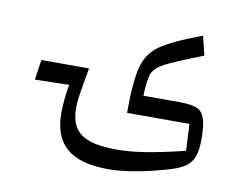

<svg xmlns="http://www.w3.org/2000/svg" viewBox="-72 -523 1025 827"><g transform="rotate(10 440.5 -109.5)"><path d="M71.3 -116.2 220.7 -119.6C212.4 -69.3 208.5 -28.3 208.5 2.9C208.5 141.1 280.3 209 449.7 209C520.5 209 616.2 191.4 712.4 162.6C741.2 154.3 763.7 144 779.3 132.8C810.5 109.9 822.8 75.7 822.8 12.7C822.8 -29.3 819.3 -60.1 812 -80.1C804.7 -99.6 793 -112.8 775.9 -119.1C758.8 -125.5 733.4 -128.9 698.7 -128.9H543.9C545.4 -176.3 549.8 -209 557.1 -227.1C564.5 -244.6 581.1 -260.7 607.9 -274.9C634.8 -289.1 689.5 -312 772.5 -344.7L752 -428.2C666.5 -396.5 606.4 -368.2 572.3 -344.2C538.1 -320.3 515.6 -287.6 504.4 -246.1C493.2 -204.6 487.3 -137.2 487.3 -43.9H760.3L766.1 72.8C637.2 104.5 546.9 119.6 471.2 119.6C419.4 119.6 378.9 114.3 349.1 103.5C290 82 267.6 40.5 267.6 -29.8C267.6 -46.9 269.5 -68.4 273.9 -94.2C277.8 -120.1 284.2 -156.7 293 -204.1H84.5Z"/></g></svg>

Font: SG Kara Light
Style: Regular
Weight: 400
Designer: Damoon Khanjanzadeh
Version: Version 1.000